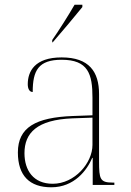

<svg xmlns="http://www.w3.org/2000/svg" viewBox="-20 -786 557 816"><path d="M202 -616V-606H204C243 -651 302 -721 330 -756V-766H297C271 -721 230 -656 202 -616ZM198 10C296 10 350 -63 372 -115H374V0H466V-10H459C405 -10 401 -25 401 -100V-386C401 -481 359 -542 242 -542C127 -542 98 -482 98 -428C98 -409 105 -395 119 -395C119 -486 143 -532 242 -532C355 -532 373 -471 373 -371V-296L290 -293C132 -287 56 -245 56 -138C56 -39 106 10 198 10ZM204 -5C122 -5 84 -62 84 -135C84 -221 137 -277 288 -283L373 -286V-170C373 -94 298 -5 204 -5Z"/></svg>

Font: Noto Serif Display Thin
Style: Regular
Weight: 100
Designer: Monotype Design Team
Foundry: Monotype Imaging Inc.
Version: Version 2.009